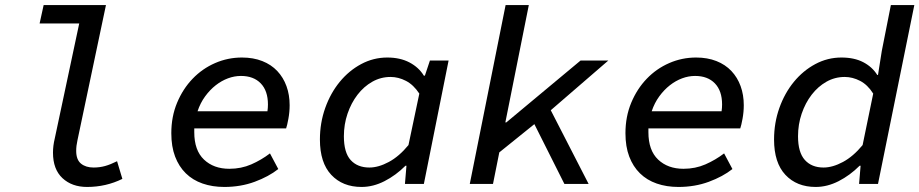

<svg xmlns="http://www.w3.org/2000/svg" viewBox="-20 -729 3644 761"><path d="M325 12Q265 12 227.5 -23Q190 -58 190 -124Q190 -151 197 -180L294 -636H137L153 -709H400L287 -173Q282 -151 282 -131Q282 -96 301 -80.5Q320 -65 351 -65Q375 -65 396.5 -71Q418 -77 444 -90L465 -20Q400 12 325 12Z M869 12Q822 12 783 -1.5Q744 -15 716.5 -42Q689 -69 674 -108.5Q659 -148 659 -201Q659 -267 682 -322Q705 -377 743.5 -417Q782 -457 832.5 -479Q883 -501 939 -501Q984 -501 1019.5 -487Q1055 -473 1079 -447.5Q1103 -422 1115.5 -387.5Q1128 -353 1128 -312Q1128 -285 1123 -258Q1118 -231 1114 -220H750V-205Q750 -133 788.5 -96.5Q827 -60 889 -60Q936 -60 976 -77.5Q1016 -95 1050 -121L1083 -59Q1045 -29 989.5 -8.5Q934 12 869 12ZM935 -428Q909 -428 883.5 -418.5Q858 -409 835 -391Q812 -373 793 -347Q774 -321 763 -288H1040Q1041 -295 1041.5 -301.5Q1042 -308 1042 -315Q1042 -369 1013.5 -398.5Q985 -428 935 -428Z M1413 12Q1338 12 1293 -36Q1248 -84 1248 -176Q1248 -242 1269 -301Q1290 -360 1326.5 -404.5Q1363 -449 1411.5 -475Q1460 -501 1515 -501Q1566 -501 1603 -481.5Q1640 -462 1660 -429H1664L1684 -489H1758L1660 0H1585L1591 -72H1587Q1549 -34 1504 -11Q1459 12 1413 12ZM1444 -65Q1480 -65 1521 -87Q1562 -109 1599 -154L1642 -358Q1619 -393 1589 -408.5Q1559 -424 1528 -424Q1489 -424 1455.5 -405Q1422 -386 1397 -353.5Q1372 -321 1357.5 -278.5Q1343 -236 1343 -189Q1343 -124 1370 -94.5Q1397 -65 1444 -65Z M1842 0 1984 -709H2076L1983 -244H1987L2281 -489H2391L2163 -292L2313 0H2217L2098 -237L1959 -125L1934 0Z M2669 12Q2622 12 2583 -1.5Q2544 -15 2516.5 -42Q2489 -69 2474 -108.5Q2459 -148 2459 -201Q2459 -267 2482 -322Q2505 -377 2543.5 -417Q2582 -457 2632.5 -479Q2683 -501 2739 -501Q2784 -501 2819.5 -487Q2855 -473 2879 -447.5Q2903 -422 2915.5 -387.5Q2928 -353 2928 -312Q2928 -285 2923 -258Q2918 -231 2914 -220H2550V-205Q2550 -133 2588.5 -96.5Q2627 -60 2689 -60Q2736 -60 2776 -77.5Q2816 -95 2850 -121L2883 -59Q2845 -29 2789.5 -8.5Q2734 12 2669 12ZM2735 -428Q2709 -428 2683.5 -418.5Q2658 -409 2635 -391Q2612 -373 2593 -347Q2574 -321 2563 -288H2840Q2841 -295 2841.5 -301.5Q2842 -308 2842 -315Q2842 -369 2813.5 -398.5Q2785 -428 2735 -428Z M3213 12Q3138 12 3093 -36Q3048 -84 3048 -176Q3048 -242 3069 -301Q3090 -360 3126.5 -404.5Q3163 -449 3211.5 -475Q3260 -501 3315 -501Q3366 -501 3401.5 -482.5Q3437 -464 3457 -432H3460L3475 -527L3511 -709H3604L3460 0H3385L3391 -72H3387Q3349 -34 3304 -11Q3259 12 3213 12ZM3244 -65Q3280 -65 3321 -87Q3362 -109 3399 -154L3441 -358Q3419 -393 3389 -408.5Q3359 -424 3328 -424Q3289 -424 3255.5 -405Q3222 -386 3197 -353.5Q3172 -321 3157.5 -278.5Q3143 -236 3143 -189Q3143 -125 3170 -95Q3197 -65 3244 -65Z"/></svg>

Font: Source Code Pro Medium
Style: Italic
Weight: 500
Italic angle: -11°
Monospace: yes
Designer: Paul D. Hunt, Teo Tuominen
Foundry: Adobe Systems Incorporated
Version: Version 1.050;PS 1.000;hotconv 16.6.51;makeotf.lib2.5.65220